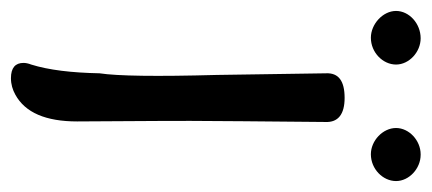

<svg xmlns="http://www.w3.org/2000/svg" viewBox="-268 -543 789 351"><g transform="rotate(90 126.5 -367.5)"><path d="M174 -568C175 -591 160 -603 130 -603C99 -603 84 -592 85 -569L88 -369C91 -259 90 -188 85 -155C84 -104 79 -62 69 -30C67 -25 66 -20 66 -16C66 -1 75 7 94 7C105 7 115 4 124 -1C157 -19 173 -57 173 -114C172 -245 172 -314 172 -321C172 -366 173 -449 174 -568ZM282 -697C282 -721 259 -742 234 -742H233C208 -742 185 -721 185 -697C185 -673 208 -651 233 -651C260 -651 282 -673 282 -697ZM69 -697C69 -721 46 -742 21 -742C-6 -742 -29 -721 -29 -697C-29 -673 -5 -651 20 -651C47 -651 69 -673 69 -697Z"/></g></svg>

Font: GFS Ignacio
Style: Regular
Weight: 400
Designer: George D. Matthiopoulos
Foundry: George D. Matthiopoulos
Version: Version 1.000